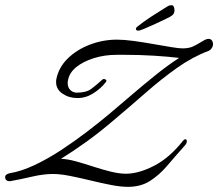

<svg xmlns="http://www.w3.org/2000/svg" viewBox="-113 -714 848 746"><path d="M384 12Q356 12 317.5 4.5Q279 -3 238 -13Q197 -23 159 -30.5Q121 -38 93 -38Q56 -38 13 -28Q-30 -18 -73 -10Q-83 -10 -85 -12Q-90 -14 -91.5 -18Q-93 -22 -93 -26Q-93 -37 -75 -41Q-31 -48 21 -72.5Q73 -97 125.5 -131.5Q178 -166 225.5 -202.5Q273 -239 309 -269Q346 -300 392.5 -340Q439 -380 488.5 -420Q538 -460 583 -489Q542 -494 486.5 -497.5Q431 -501 372 -501H340Q293 -501 251.5 -488Q210 -475 183 -453Q156 -431 151 -401Q150 -398 150 -391Q150 -374 160.5 -364Q171 -354 185 -354Q222 -354 241.5 -368.5Q261 -383 285 -405Q287 -407 291 -407Q296 -407 299 -403.5Q302 -400 299 -396Q280 -371 250.5 -352Q221 -333 188 -333Q155 -333 130 -350Q105 -367 105 -395Q105 -398 105 -401Q105 -404 106 -407Q115 -452 150 -486.5Q185 -521 236 -540.5Q287 -560 342 -560Q368 -560 405.5 -555Q443 -550 482 -543Q521 -536 552 -531Q583 -526 596 -526Q621 -526 637 -533.5Q653 -541 674 -554Q682 -559 687.5 -561Q693 -563 697 -563Q708 -563 712 -554Q716 -545 714 -537Q714 -533 709 -526Q704 -519 699 -517Q635 -493 574.5 -450Q514 -407 453.5 -354Q393 -301 329 -247Q275 -201 224.5 -164.5Q174 -128 124 -97Q150 -96 182.5 -87Q215 -78 250 -66.5Q285 -55 318 -47Q351 -39 376 -39Q426 -39 486 -70Q546 -101 598 -167Q603 -173 607 -173Q615 -173 612 -159Q608 -151 602 -145Q568 -107 537 -70.5Q506 -34 470 -11Q434 12 384 12ZM423 -595Q415 -595 415 -603Q417 -608 420 -610Q445 -630 474 -649Q503 -668 534 -687Q542 -692 546.5 -693Q551 -694 555 -694Q560 -693 562.5 -687Q565 -681 565 -673Q565 -666 561.5 -660.5Q558 -655 554 -653Q551 -650 532.5 -641Q514 -632 490 -621Q466 -610 447 -602Q428 -594 423 -595Z"/></svg>

Font: Corinthia
Style: Bold
Weight: 700
Designer: Robert E. Leuschke
Foundry: Robert E. Leuschke
Version: Version 1.013; ttfautohint (v1.8.3)